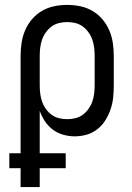

<svg xmlns="http://www.w3.org/2000/svg" viewBox="-20 -548 540 783"><path d="M64 215V138H18V77H64V-320Q64 -347 68 -373.5Q72 -400 82.5 -424.5Q93 -449 110.5 -469.5Q128 -490 151 -503.5Q174 -517 200.5 -522.5Q227 -528 254 -528Q281 -528 307.5 -522.5Q334 -517 357 -503.5Q380 -490 397.5 -469.5Q415 -449 425.5 -424.5Q436 -400 440 -373.5Q444 -347 444 -320V-200Q444 -175 441.5 -150.5Q439 -126 431 -102.5Q423 -79 410 -58Q397 -37 377.5 -21.5Q358 -6 334 1Q310 8 285 8Q261 8 238 1.5Q215 -5 196 -19Q177 -33 163.5 -53Q150 -73 142 -96V77H248V138H142V215ZM254 -62Q271 -62 287.5 -66Q304 -70 317.5 -80Q331 -90 341 -104Q351 -118 356.5 -134Q362 -150 364 -166.5Q366 -183 366 -200V-320Q366 -337 364 -353.5Q362 -370 356.5 -386Q351 -402 341 -416Q331 -430 317.5 -440Q304 -450 287.5 -454Q271 -458 254 -458Q237 -458 220.5 -454Q204 -450 190.5 -440Q177 -430 167 -416Q157 -402 151.5 -386Q146 -370 144 -353.5Q142 -337 142 -320V-200Q142 -183 144 -166.5Q146 -150 151.5 -134Q157 -118 167 -104Q177 -90 190.5 -80Q204 -70 220.5 -66Q237 -62 254 -62Z"/></svg>

Font: HulyMono
Style: Regular
Weight: 400
Monospace: yes
Designer: Belleve Invis
Foundry: Belleve Invis
Version: Version 33.2.5; ttfautohint (v1.8.4)